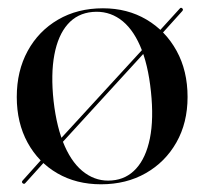

<svg xmlns="http://www.w3.org/2000/svg" viewBox="-20 -468 530 498"><path d="M39 7.5Q37 6 37 4Q37 2 38.5 0.5L108.5 -77.5L121 -90.5L361 -352L369 -361L446 -445.5Q447.5 -447.5 449.2 -447.8Q451 -448 452.5 -446.5Q454.5 -445 454.5 -443.2Q454.5 -441.5 453 -439.5L375.5 -353.5L367.5 -345.5L126.5 -82L115 -70L46 6.5Q43 10.5 39 7.5ZM247 -446.5Q310.5 -446.5 360 -417.2Q409.5 -388 438 -336.2Q466.5 -284.5 466.5 -216.5Q466.5 -149.5 437.5 -98.5Q408.5 -47.5 358 -18.8Q307.5 10 242 10Q178 10 128.8 -18.5Q79.5 -47 51.5 -98.2Q23.5 -149.5 23.5 -216.5Q23.5 -284 51.8 -335.8Q80 -387.5 130.5 -417Q181 -446.5 247 -446.5ZM270.5 0Q308 -3 333.2 -30.8Q358.5 -58.5 368.8 -109Q379 -159.5 371.5 -230.5Q364 -302.5 343.2 -349.5Q322.5 -396.5 291 -418.5Q259.5 -440.5 220 -437Q180.5 -433.5 155.5 -405Q130.5 -376.5 121 -326Q111.5 -275.5 119 -206Q127 -136 148 -88.8Q169 -41.5 200.8 -19Q232.5 3.5 270.5 0Z"/></svg>

Font: Fraunces 96pt
Style: Regular
Weight: 400
Version: Version 1.000;[b76b70a41]